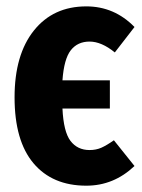

<svg xmlns="http://www.w3.org/2000/svg" viewBox="-20 -568 448 605"><path d="M262.2 -95.2Q282.7 -95.2 299.3 -102.5Q315.9 -109.9 338.9 -126L403.8 -44.9Q338.4 17.1 252 17.1Q145 17.1 85.4 -53.7Q25.9 -124.5 25.9 -261.2Q25.9 -395.5 86.7 -471.7Q147.5 -547.9 252 -547.9Q340.3 -547.9 403.8 -482.9L341.8 -402.8Q299.8 -437 262.2 -437Q224.6 -437 203.1 -409.7Q181.6 -382.3 176.8 -314.9H326.2V-226.1H176.8Q180.2 -152.8 202.1 -124Q224.1 -95.2 262.2 -95.2Z"/></svg>

Font: Fira Sans Compressed
Style: Bold
Weight: 700
Width: 1
Designer: Carrois Corporate & Edenspiekermann AG
Foundry: Carrois Corporate GbR & Edenspiekermann AG
Version: Version 4.203;PS 004.203;hotconv 1.0.88;makeotf.lib2.5.64775